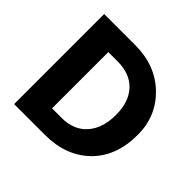

<svg xmlns="http://www.w3.org/2000/svg" viewBox="-167 -845 1016 1016"><g transform="rotate(45 341.5 -337.0)"><path d="M292 -547H223V-126H293Q386 -126 436.5 -184Q487 -242 487 -340Q487 -438 436 -492.5Q385 -547 292 -547ZM295 0H65V-674H297Q449 -674 546 -580.5Q643 -487 643 -348Q643 -186 547.5 -93Q452 0 295 0Z"/></g></svg>

Font: Hind Madurai
Style: Bold
Weight: 700
Designer: Jyotish Sonowal
Foundry: Indian Type Foundry
Version: Version 0.702;PS 1.0;hotconv 1.0.81;makeotf.lib2.5.63406